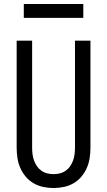

<svg xmlns="http://www.w3.org/2000/svg" viewBox="-20 -940 540 968"><path d="M250 8Q224 8 198 2.5Q172 -3 149.5 -16Q127 -29 110 -49Q93 -69 82.5 -93Q72 -117 68 -143Q64 -169 64 -195V-735H142V-195Q142 -179 144 -162.5Q146 -146 151.5 -131Q157 -116 166 -102.5Q175 -89 188.5 -79.5Q202 -70 218 -66Q234 -62 250 -62Q266 -62 282 -66Q298 -70 311.5 -79.5Q325 -89 334 -102.5Q343 -116 348.5 -131Q354 -146 356 -162.5Q358 -179 358 -195V-735H436V-195Q436 -169 432 -143Q428 -117 417.5 -93Q407 -69 390 -49Q373 -29 350.5 -16Q328 -3 302 2.5Q276 8 250 8ZM100 -850V-920H400V-850Z"/></svg>

Font: Zed Mono
Style: Regular
Weight: 400
Monospace: yes
Designer: Belleve Invis
Foundry: Belleve Invis
Version: Version 1.0.0; ttfautohint (v1.8.4)